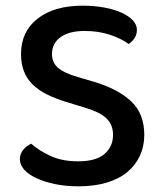

<svg xmlns="http://www.w3.org/2000/svg" viewBox="-20 -642 571 676"><path d="M255 -74Q318 -74 348 -100Q378 -126 378 -167Q378 -203 355 -225Q332 -247 282 -262L207 -285Q172 -296 143.5 -310.5Q115 -325 95 -344.5Q75 -364 64.5 -390.5Q54 -417 54 -452Q54 -531 112.5 -576.5Q171 -622 271 -622Q312 -622 347 -615.5Q382 -609 407.5 -597.5Q433 -586 447.5 -570.5Q462 -555 462 -537Q462 -520 453.5 -507.5Q445 -495 433 -487Q408 -506 367.5 -519.5Q327 -533 278 -533Q223 -533 193 -511Q163 -489 163 -452Q163 -422 184 -403.5Q205 -385 253 -371L311 -354Q395 -329 441.5 -285.5Q488 -242 488 -167Q488 -127 472.5 -93.5Q457 -60 428 -36Q399 -12 355.5 1Q312 14 257 14Q211 14 173 6Q135 -2 107.5 -15Q80 -28 65 -45Q50 -62 50 -81Q50 -101 62 -115Q74 -129 90 -136Q114 -114 155.5 -94Q197 -74 255 -74Z"/></svg>

Font: Baloo Chettan 2 Medium
Style: Regular
Weight: 500
Designer: Maithili Shingre, Unnati Kotecha and Ek Type
Foundry: Ek Type
Version: Version 1.640;hotconv 1.0.111;makeotfexe 2.5.65597; ttfautoh